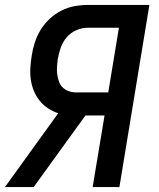

<svg xmlns="http://www.w3.org/2000/svg" viewBox="-21 -755 641 775"><path d="M-1 0 214 -298Q192 -305 172.5 -318Q153 -331 139 -348.5Q125 -366 116 -387.5Q107 -409 103.5 -433Q100 -457 101.5 -481.5Q103 -506 107 -530Q111 -557 119.5 -583.5Q128 -610 143 -634.5Q158 -659 179.5 -679Q201 -699 226.5 -712Q252 -725 279 -730Q306 -735 333 -735H582L461 0H353L401 -289H324L115 0ZM286 -382H416L459 -643H333Q310 -643 287 -633Q264 -623 248 -604Q232 -585 224 -562Q216 -539 212 -516Q210 -501 209 -485.5Q208 -470 210 -455Q212 -440 217 -426Q222 -412 232 -402Q242 -392 256.5 -387Q271 -382 286 -382Z"/></svg>

Font: Iosevka Curly SmBdEx
Style: Italic
Weight: 600
Width: 7
Italic angle: -9°
Monospace: yes
Designer: Belleve Invis
Foundry: Belleve Invis
Version: Version 11.1.0; ttfautohint (v1.8.3)